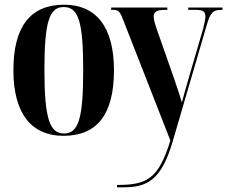

<svg xmlns="http://www.w3.org/2000/svg" viewBox="-20 -568 967 817"><path d="M250 10C392 10 465 -80 465 -269C465 -456 387 -548 253 -548C110 -548 37 -456 37 -269C37 -81 117 10 250 10ZM252 0C192 0 169 -63 169 -269C169 -476 190 -538 251 -538C314 -538 334 -476 334 -269C334 -63 314 0 252 0ZM478 219V229H504C606 229 667 200 716 30L859 -459C875 -514 885 -526 922 -526H927V-536H781V-526H813C845 -526 854 -518 854 -498C854 -487 850 -469 845 -448L781 -229C771 -196 762 -162 754 -132C747 -156 737 -186 720 -236L648 -441C640 -464 634 -484 634 -497C634 -517 645 -526 684 -526H692V-536H453V-526H463C486 -526 492 -516 507 -476L705 30C654 195 604 219 478 219Z"/></svg>

Font: Noto Serif Display ExtraCondensed
Style: Bold
Weight: 700
Width: 2
Designer: Monotype Design Team
Foundry: Monotype Imaging Inc.
Version: Version 2.009